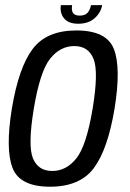

<svg xmlns="http://www.w3.org/2000/svg" viewBox="-20 -719 502 744"><path d="M174 4.5Q56.5 4.5 28.5 -68.5Q0.5 -141.5 26 -298.5Q52.5 -457.5 106.5 -529.2Q160.5 -601 276 -601Q393.5 -601 421.5 -528.5Q449.5 -456 424 -298.5Q397.5 -139.5 343.5 -67.5Q289.5 4.5 174 4.5ZM182.5 -56.5Q237 -56.5 276 -105.5Q315 -154.5 339 -298Q362.5 -441 342.5 -490.8Q322.5 -540.5 268 -540.5Q213 -540.5 174 -491.2Q135 -442 111 -298Q87.5 -155.5 107.5 -106Q127.5 -56.5 182.5 -56.5ZM283 -627Q245 -627 228 -648.2Q211 -669.5 216 -699H259.5Q252.5 -658.5 288.5 -658.5Q309.5 -658.5 319.2 -669.5Q329 -680.5 332.5 -699H376Q370.5 -669.5 346.5 -648.2Q322.5 -627 283 -627Z"/></svg>

Font: Anybody
Style: Italic
Weight: 400
Italic angle: -10°
Designer: Tyler Finck
Foundry: Etcetera Type Company
Version: Version 1.010; ttfautohint (v1.8.3) -l 8 -r 50 -G 200 -x 14 